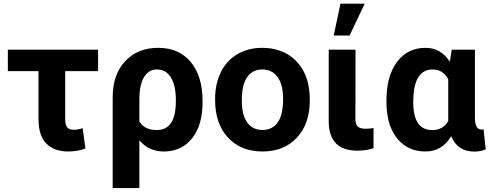

<svg xmlns="http://www.w3.org/2000/svg" viewBox="-20 -791 2591 1015"><path d="M498.5 -415H324.7V-160.2Q324.7 -131.3 335 -118.2Q345.2 -105 369.1 -105Q392.1 -105 417 -113.3L431.6 -5.9Q390.1 9.8 340.3 9.8Q267.1 9.8 225.6 -31.5Q184.1 -72.8 183.6 -159.7V-415H21.5V-528.3H498.5Z M816.4 -538.1Q925.8 -538.1 988.3 -463.4Q1050.8 -388.7 1050.8 -256.3V-250Q1050.8 -128.9 995.4 -59.6Q939.9 9.8 846.2 9.8Q766.6 9.8 716.8 -49.3V203.1H575.7V-277.3Q575.7 -396.5 641.6 -467.3Q707.5 -538.1 816.4 -538.1ZM716.8 -148.4Q744.1 -103.5 809.1 -103.5Q857.9 -103.5 883.8 -140.4Q909.7 -177.2 909.7 -260.3Q909.7 -339.4 883.5 -381.6Q857.4 -423.8 809.6 -423.8Q766.1 -423.8 741.5 -383.5Q716.8 -343.3 716.8 -266.1Z M1117.2 -269Q1117.2 -347.7 1147.5 -409.2Q1177.7 -470.7 1234.6 -504.4Q1291.5 -538.1 1366.7 -538.1Q1473.6 -538.1 1541.3 -472.7Q1608.9 -407.2 1616.7 -294.9L1617.7 -258.8Q1617.7 -137.2 1549.8 -63.7Q1481.9 9.8 1367.7 9.8Q1253.4 9.8 1185.3 -63.5Q1117.2 -136.7 1117.2 -262.7ZM1258.3 -258.8Q1258.3 -183.6 1286.6 -143.8Q1314.9 -104 1367.7 -104Q1418.9 -104 1447.8 -143.3Q1476.6 -182.6 1476.6 -269Q1476.6 -342.8 1447.8 -383.3Q1418.9 -423.8 1366.7 -423.8Q1314.9 -423.8 1286.6 -383.5Q1258.3 -343.3 1258.3 -258.8Z M1859.4 -528.3 1858.9 -165Q1858.9 -135.7 1870.4 -123Q1881.8 -110.4 1913.6 -110.4Q1935.1 -110.4 1954.6 -114.3V-7.3Q1916.5 5.4 1869.1 5.4Q1720.2 5.4 1717.8 -145.5V-528.3ZM1779.8 -771.5H1907.7L1828.1 -603H1744.1Z M2490.7 -528.3V-163.6Q2492.2 -106 2525.4 -106Q2532.2 -106 2536.1 -107.9L2547.9 -2Q2523.4 10.3 2486.8 10.3Q2398.4 10.3 2365.2 -71.3Q2317.4 9.8 2229 9.8Q2138.7 9.8 2083.5 -54.4Q2028.3 -118.7 2023.4 -230.5L2022.9 -260.3Q2022.9 -388.7 2078.6 -463.4Q2134.3 -538.1 2230 -538.1Q2310.5 -538.1 2357.9 -464.8L2368.2 -528.3ZM2164.6 -250Q2164.6 -103.5 2264.6 -103.5Q2322.8 -103.5 2349.6 -150.4V-372.6Q2322.8 -423.8 2265.6 -423.8Q2217.3 -423.8 2190.9 -381.8Q2164.6 -339.8 2164.6 -250Z"/></svg>

Font: Robotiche
Style: Bold
Weight: 700
Designer: Google
Version: Version 2.001150; 2014